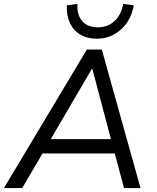

<svg xmlns="http://www.w3.org/2000/svg" viewBox="-33 -957 800 977"><path d="M-13 0 409 -705H485L682 0H598L545 -199L579 -176H152L196 -198L80 0ZM434 -606 216 -233 194 -249H561L536 -232L437 -606ZM459 -760Q412 -760 376.5 -780.5Q341 -801 323 -839.5Q305 -878 307 -930L361 -937Q358 -881 385.5 -849.5Q413 -818 465 -818Q516 -818 550 -850Q584 -882 594 -937L648 -930Q633 -851 581 -805.5Q529 -760 459 -760Z"/></svg>

Font: Nunito Sans 10pt
Style: Italic
Weight: 400
Italic angle: -9°
Designer: Vernon Adams
Foundry: Vernon Adams
Version: Version 3.101;gftools[0.9.27]